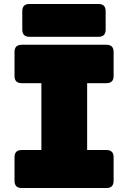

<svg xmlns="http://www.w3.org/2000/svg" viewBox="-20 -945 645 965"><path d="M89 0Q53 0 53 -36V-155Q53 -191 89 -191H188V-527H89Q53 -527 53 -563V-684Q53 -720 89 -720H515Q551 -720 551 -684V-563Q551 -527 515 -527H418V-191H515Q551 -191 551 -155V-36Q551 0 515 0ZM475 -760H128Q92 -760 92 -796V-889Q92 -925 128 -925H475Q511 -925 511 -889V-796Q511 -760 475 -760Z"/></svg>

Font: Bungee Tint
Style: Regular
Weight: 400
Designer: David Jonathan Ross
Foundry: David Jonathan Ross
Version: Version 2.001